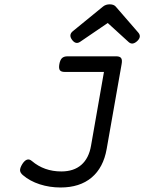

<svg xmlns="http://www.w3.org/2000/svg" viewBox="-20 -833 649 864"><path d="M284.2 -579.6Q267.6 -579.6 259 -571.5Q250.5 -563.5 247.1 -544.4Q243.7 -525.4 249.3 -517.3Q254.9 -509.3 271.5 -509.3H447.8L389.6 -177.2Q379.9 -120.6 345.9 -91.1Q312 -61.5 255.9 -61.5Q178.7 -61.5 123.5 -108.4Q101.6 -127.4 80.6 -95.2Q69.3 -76.7 70.3 -65.7Q71.3 -54.7 83 -44.9Q114.3 -18.1 158.7 -3.7Q203.1 10.7 252.4 10.7Q338.9 10.7 392.1 -33.9Q445.3 -78.6 460 -162.6L527.3 -544.4Q530.8 -563.5 525.1 -571.5Q519.5 -579.6 502.9 -579.6ZM443.8 -803.7 308.1 -692.9Q287.6 -676.3 304.2 -653.8Q320.8 -631.3 340.8 -645L464.8 -729.5L559.1 -643.6Q576.2 -628.4 597.7 -648.4Q618.2 -668 602.1 -686.5L500.5 -803.7Q491.7 -813.5 473.6 -813.5Q456.1 -813.5 443.8 -803.7Z"/></svg>

Font: Courier Prime Sans
Style: Regular
Weight: 300
Italic angle: -10°
Designer: Alan Dague-Greene
Foundry: Quote-Unquote Apps
Version: Version 3.23